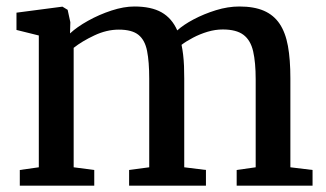

<svg xmlns="http://www.w3.org/2000/svg" viewBox="-20 -586 1028 606"><path d="M42.5 0V-49.5L102.5 -58V-474L32 -491.5V-546L177 -565L193.5 -555L202 -516L201 -480.5Q223 -501 258 -520.5Q293 -540 332 -552.8Q371 -565.5 404 -565.5Q457.5 -565.5 490 -547Q522.5 -528.5 539.5 -490Q558.5 -507.5 591 -524.8Q623.5 -542 661.5 -553.8Q699.5 -565.5 735.5 -565.5Q782 -565.5 813 -552Q844 -538.5 862.5 -511Q881 -483.5 888.8 -440.8Q896.5 -398 896.5 -339V-58L966.5 -49.5V0H727V-49.5L787 -58V-335.5Q787 -389 779 -424Q771 -459 748.5 -476Q726 -493 683 -493Q659.5 -493 635.2 -485.8Q611 -478.5 589.5 -467.2Q568 -456 553 -444.5Q556 -430 558 -413.2Q560 -396.5 560.8 -377.5Q561.5 -358.5 561.5 -337.5V-58L630 -49.5V0H387.5V-49.5L451 -58V-337.5Q451 -391 444.2 -425.2Q437.5 -459.5 417 -476Q396.5 -492.5 355 -492.5Q316.5 -492.5 277.8 -474.2Q239 -456 212.5 -435V-58L277.5 -49.5V0Z"/></svg>

Font: Merriweather 24pt Medium
Style: Regular
Weight: 500
Designer: Eben Sorkin
Foundry: Eben Sorkin
Version: Version 2.100